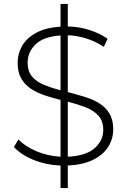

<svg xmlns="http://www.w3.org/2000/svg" viewBox="-20 -840 649 980"><path d="M289 120V5Q215 2 151 -24Q87 -50 51 -90L74 -128Q108 -93 165 -68.5Q222 -44 289 -40V-330Q248 -340 209 -353Q170 -366 138.5 -386.5Q107 -407 88.5 -439Q70 -471 70 -519Q70 -566 93 -606Q116 -646 164.5 -672.5Q213 -699 289 -704V-820H326V-705Q382 -704 436 -687Q490 -670 529 -642L510 -601Q468 -629 419.5 -644Q371 -659 326 -660V-370Q368 -359 409.5 -346.5Q451 -334 484.5 -314Q518 -294 538 -261.5Q558 -229 558 -180Q558 -132 533 -91.5Q508 -51 456.5 -25Q405 1 326 5V120ZM326 -40Q420 -45 463.5 -84Q507 -123 507 -177Q507 -223 481.5 -250.5Q456 -278 414.5 -293.5Q373 -309 326 -321ZM289 -379V-659Q202 -653 161.5 -613.5Q121 -574 121 -520Q121 -476 144 -449Q167 -422 205.5 -406.5Q244 -391 289 -379Z"/></svg>

Font: Montserrat Light
Style: Regular
Weight: 300
Designer: Julieta Ulanovsky
Foundry: Julieta Ulanovsky
Version: Version 9.000; ttfautohint (v1.8.4.7-5d5b)